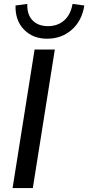

<svg xmlns="http://www.w3.org/2000/svg" viewBox="-20 -957 449 977"><path d="M44 0 156 -705H259L147 0ZM220 -760Q147 -760 102 -806.5Q57 -853 59 -929L119 -937Q117 -883 145.5 -853.5Q174 -824 224 -824Q274 -824 307 -853.5Q340 -883 349 -937L409 -929Q397 -851 345 -805.5Q293 -760 220 -760Z"/></svg>

Font: Nunito Sans SemiBold
Style: Italic
Weight: 600
Italic angle: -9°
Designer: Vernon Adams
Foundry: Vernon Adams
Version: Version 3.006; ttfautohint (v1.8.3)